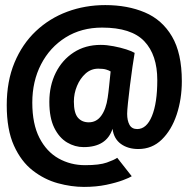

<svg xmlns="http://www.w3.org/2000/svg" viewBox="-20 -726 750 755"><path d="M310 9Q260.5 9 207.5 -5.5Q154.5 -20 108.8 -55.5Q63 -91 34.8 -153.5Q6.5 -216 6.5 -312.5Q6.5 -406.5 37 -479.8Q67.5 -553 121 -603.5Q174.5 -654 244.5 -680Q314.5 -706 394 -706Q481.5 -706 549.5 -677.2Q617.5 -648.5 656.2 -582.8Q695 -517 695 -407Q695 -336.5 674.8 -275.5Q654.5 -214.5 616.2 -177.2Q578 -140 524 -140Q483 -140 455.2 -160.2Q427.5 -180.5 422.5 -219.5Q399 -147.5 309 -147.5Q274.5 -147.5 243.8 -165.8Q213 -184 193.5 -223.2Q174 -262.5 174 -325.5Q174 -389 199.2 -439.8Q224.5 -490.5 270 -520Q315.5 -549.5 376 -549.5Q399.5 -549.5 426.8 -544.2Q454 -539 476.5 -531.8Q499 -524.5 509.5 -518Q506 -498.5 501 -463.8Q496 -429 491.2 -390.8Q486.5 -352.5 483.2 -321.5Q480 -290.5 480 -278.5Q480 -252 489.2 -235.2Q498.5 -218.5 519.5 -218.5Q556.5 -218.5 577.5 -269.8Q598.5 -321 598.5 -411Q598.5 -510 547.5 -563.8Q496.5 -617.5 381.5 -617.5Q300 -617.5 238 -578.8Q176 -540 141.5 -473.2Q107 -406.5 107 -322.5Q107 -238.5 135 -184Q163 -129.5 210.2 -103Q257.5 -76.5 314.5 -76.5Q371 -76.5 400 -86.8Q429 -97 441 -105.5L498 -33Q490 -27.5 463.5 -17.5Q437 -7.5 397.5 0.8Q358 9 310 9ZM329 -245Q359.5 -245 378.2 -271Q397 -297 403.5 -342Q406.5 -361.5 409.5 -391.5Q412.5 -421.5 415 -445Q409 -449 397.5 -452.5Q386 -456 366.5 -456Q338 -456 316.5 -436.8Q295 -417.5 282.8 -388Q270.5 -358.5 270.5 -326.5Q270.5 -282 286.2 -263.5Q302 -245 329 -245Z"/></svg>

Font: League Mono SemiBold
Style: Regular
Weight: 600
Width: 6
Designer: Tyler Finck
Foundry: The League of Moveable Type / Tyler Finck
Version: Version 2.300;RELEASE